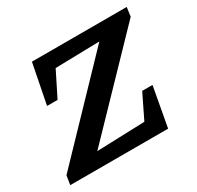

<svg xmlns="http://www.w3.org/2000/svg" viewBox="-120 -669 828 807"><g transform="rotate(-30 293.5 -265.0)"><path d="M578 -486 174 -67 407 -75 464 -192H514L479 0H4L11 -44L412 -462L197 -457L137 -337H86L124 -530H584Z"/></g></svg>

Font: Piazzolla SC SemiBold
Style: Italic
Weight: 600
Italic angle: -11.3°
Designer: Juan Pablo del Peral
Foundry: Huerta Tipografica
Version: Version 1.330